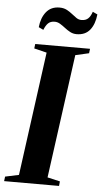

<svg xmlns="http://www.w3.org/2000/svg" viewBox="-80 -986 542 1024"><g transform="rotate(5 191.0 -474.0)"><path d="M-17.5 0 -14.5 -24.5 58.5 -40 148.5 -702.5 81 -719 84 -743H377.5L374.5 -719L302 -702.5L211.5 -40L279 -24.5L276.5 0ZM299 -814.5Q280 -814.5 264.2 -823Q248.5 -831.5 234.5 -842.5Q220.5 -853.5 206.5 -862Q192.5 -870.5 177.5 -870.5Q155 -870.5 142.2 -858Q129.5 -845.5 120.5 -822L95 -834Q100 -884.5 125.5 -916.2Q151 -948 196.5 -948Q219 -948 235.2 -939.5Q251.5 -931 265 -920Q278.5 -909 291 -900.5Q303.5 -892 318.5 -892Q340.5 -892 353.5 -903.8Q366.5 -915.5 375 -941L400.5 -929Q395 -876 370 -845.2Q345 -814.5 299 -814.5Z"/></g></svg>

Font: Merriweather 120pt
Style: Bold Italic
Weight: 700
Italic angle: -7.8°
Version: Version 2.101